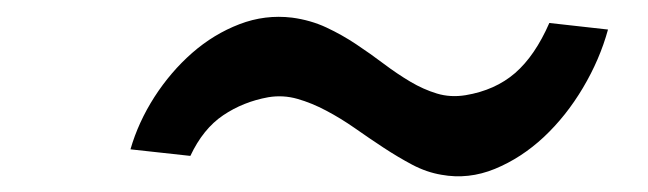

<svg xmlns="http://www.w3.org/2000/svg" viewBox="-20 -424 790 234"><path d="M139 -242Q148.5 -275 168.2 -305.8Q188 -336.5 214.2 -359.5Q240.5 -382.5 271.8 -394.5Q303 -406.5 336 -402.5Q358.5 -399.5 377.8 -390.5Q397 -381.5 414.2 -370Q431.5 -358.5 447.8 -346.2Q464 -334 480 -324.5Q496 -315 512.5 -310Q529 -305 547.5 -308Q583.5 -314 607.8 -335Q632 -356 649.5 -396L721 -388Q711 -351.5 690.5 -317Q670 -282.5 642.8 -257Q615.5 -231.5 583.2 -218.2Q551 -205 518 -211Q500 -214 482.5 -223.2Q465 -232.5 447.5 -244Q430 -255.5 412.5 -267.8Q395 -280 377.5 -289.2Q360 -298.5 342.5 -303.5Q325 -308.5 307 -305.5Q276.5 -300 252 -283.5Q227.5 -267 212 -234Z"/></svg>

Font: B612
Style: Italic
Weight: 400
Italic angle: -10°
Designer: Nicolas Chauveau, Thomas Paillot, Jonathan Favre-Lamarine, Jean-Luc Vinot
Foundry: AIRBUS
Version: Version 1.008